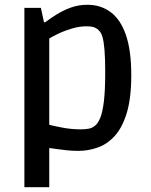

<svg xmlns="http://www.w3.org/2000/svg" viewBox="-20 -617 633 803"><path d="M82 166V-584H151L164 -524H169Q189 -539 215 -555.5Q241 -572 274 -584.5Q307 -597 346 -597Q401 -597 442.5 -566.5Q484 -536 506.5 -471Q529 -406 529 -303Q529 -206 510 -144Q491 -82 459 -47.5Q427 -13 387.5 0.5Q348 14 308 14Q284 14 259 11.5Q234 9 214.5 6Q195 3 186 2V166ZM319 -76Q334 -76 349.5 -78.5Q365 -81 377 -91Q390 -101 399.5 -124.5Q409 -148 414.5 -193Q420 -238 420 -315Q420 -374 417 -409Q414 -444 408.5 -462.5Q403 -481 394 -489Q389 -496 377 -501.5Q365 -507 341 -507Q311 -507 278.5 -497Q246 -487 220.5 -474.5Q195 -462 186 -456V-95Q201 -91 239.5 -83.5Q278 -76 319 -76Z"/></svg>

Font: Ruda SemiBold
Style: Regular
Weight: 600
Designer: Mariela Monsalve and Angelina Sanchez
Foundry: Mariela Monsalve and Angelina Sanchez
Version: Version 2.001